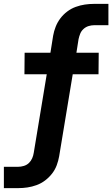

<svg xmlns="http://www.w3.org/2000/svg" viewBox="-53 -755 579 990"><path d="M-33 215V105H41Q55 105 70 100.5Q85 96 96 85.5Q107 75 113 61Q119 47 121 33L188 -372H73L74 -483H207L221 -571Q225 -594 234 -617Q243 -640 258 -660Q273 -680 293.5 -695.5Q314 -711 337.5 -719.5Q361 -728 384.5 -731.5Q408 -735 432 -735H506V-625H432Q418 -625 403.5 -620.5Q389 -616 377.5 -605.5Q366 -595 360.5 -581Q355 -567 352 -553L341 -483H456L455 -372H322L252 51Q248 74 239.5 97Q231 120 215.5 140Q200 160 179.5 175.5Q159 191 135.5 199.5Q112 208 88.5 211.5Q65 215 41 215Z"/></svg>

Font: Iosevka Aile Extrabold Oblique
Style: Regular
Weight: 800
Italic angle: -9°
Designer: Belleve Invis
Foundry: Belleve Invis
Version: Version 31.1.0; ttfautohint (v1.8.4)